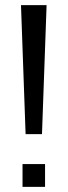

<svg xmlns="http://www.w3.org/2000/svg" viewBox="-20 -730 264 750"><path d="M80 -206 62 -710H162L144 -206ZM68 0V-89H156V0Z"/></svg>

Font: Special Gothic
Style: Regular
Weight: 400
Designer: Alistair McCready
Foundry: Monolith
Version: Version 1.010; ttfautohint (v1.8.4.7-5d5b)